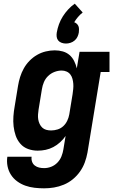

<svg xmlns="http://www.w3.org/2000/svg" viewBox="-20 -812 640 1045"><path d="M220 213Q194 213 168 210Q142 207 118 198.5Q94 190 73.5 175Q53 160 39.5 139Q26 118 21 92.5Q16 67 20 41H152Q150 55 154.5 68Q159 81 169.5 89Q180 97 193 100Q206 103 220 103Q240 103 259 95.5Q278 88 292.5 73Q307 58 314.5 39Q322 20 325 1L337 -72Q325 -54 307.5 -38Q290 -22 270 -11.5Q250 -1 228.5 3.5Q207 8 185 8Q158 8 133 -1Q108 -10 91 -29.5Q74 -49 65.5 -73.5Q57 -98 54 -124.5Q51 -151 53 -179Q55 -207 60 -234L78 -344Q82 -369 89.5 -393Q97 -417 109.5 -439.5Q122 -462 140.5 -481Q159 -500 181.5 -513Q204 -526 229 -532Q254 -538 278 -538Q301 -538 322 -532Q343 -526 358.5 -512.5Q374 -499 383.5 -480Q393 -461 398 -440L413 -530H576V-420H528L456 19Q451 46 441.5 72Q432 98 415.5 121.5Q399 145 376.5 163.5Q354 182 327.5 193Q301 204 274 208.5Q247 213 220 213ZM258 -102Q276 -102 293.5 -107.5Q311 -113 324.5 -125.5Q338 -138 346 -155Q354 -172 357 -189L375 -299Q377 -313 378.5 -327.5Q380 -342 379 -355.5Q378 -369 374.5 -382.5Q371 -396 363 -406.5Q355 -417 342.5 -422.5Q330 -428 316 -428Q296 -428 276.5 -420.5Q257 -413 242 -398.5Q227 -384 219 -365Q211 -346 208 -326L190 -216Q188 -203 187 -189Q186 -175 188 -162.5Q190 -150 195.5 -138Q201 -126 210 -117.5Q219 -109 231.5 -105.5Q244 -102 258 -102ZM339 -575Q327 -575 315.5 -579Q304 -583 297 -591.5Q290 -600 288.5 -611.5Q287 -623 289 -635Q293 -658 301 -680Q309 -702 321.5 -722Q334 -742 350.5 -760Q367 -778 387 -792L430 -744Q416 -733 404.5 -719.5Q393 -706 384 -691Q384 -691 384 -691Q384 -691 384 -691Q392 -688 398 -682.5Q404 -677 407 -669.5Q410 -662 410 -653Q410 -644 409 -635Q407 -623 401.5 -611.5Q396 -600 386 -591.5Q376 -583 363.5 -579Q351 -575 339 -575Z"/></svg>

Font: Iosevka Slab XBdEx
Style: Italic
Weight: 800
Width: 7
Italic angle: -9°
Monospace: yes
Designer: Belleve Invis
Foundry: Belleve Invis
Version: Version 11.1.1; ttfautohint (v1.8.3)